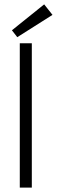

<svg xmlns="http://www.w3.org/2000/svg" viewBox="-20 -858 260 878"><path d="M59 -688 34.5 -719.5 182 -838 220 -790ZM70.5 -660H125.5V0H70.5Z"/></svg>

Font: League Spartan Light
Style: Regular
Weight: 277
Foundry: The League of Moveable Type
Version: Version 2.002